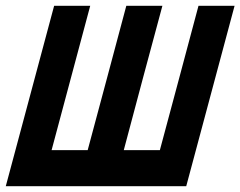

<svg xmlns="http://www.w3.org/2000/svg" viewBox="-20 -645 832 665"><path d="M0 0H625Q652.8 -104 708.7 -312.3Q764.6 -520.5 792.5 -625H667.5Q645.5 -542 600.8 -375.2Q556.2 -208.5 533.7 -125H408.7Q430.7 -208.5 475.3 -375.2Q520 -542 542.5 -625H417.5Q395.5 -542 350.8 -375.2Q306.2 -208.5 283.7 -125H158.7Q181.2 -208 225.6 -375Q270 -542 292.5 -625H167.5Q139.6 -520.5 83.7 -312.3Q27.8 -104 0 0Z"/></svg>

Font: Faithful 32x
Style: Oblique
Weight: 400
Foundry: Faithful Resource Pack
Version: Version 1.0; January 27, 2023